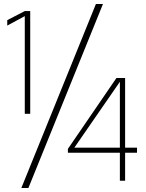

<svg xmlns="http://www.w3.org/2000/svg" viewBox="-20 -897 725 953"><path d="M86 36 456 -877H491L121 36ZM103 -332V-817L16 -770V-797L103 -842H130V-332ZM575 0V-139H317V-158L558 -510H601V-164H660V-139H601V0ZM349 -164H575V-491Z"/></svg>

Font: Matangi Light
Style: Regular
Weight: 300
Designer: Prashant Pant
Foundry: The Graphic Ant
Version: Version 3.002